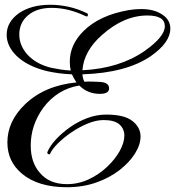

<svg xmlns="http://www.w3.org/2000/svg" viewBox="-20 -723 735 806"><path d="M261 63Q140 63 72 6Q11 -45 11 -125Q11 -214 85 -285Q167 -364 301 -377Q290 -393 282 -411Q254 -412 228 -415.5Q202 -419 179 -424Q96 -444 50 -488Q8 -529 8 -577Q8 -631 60 -668Q112 -703 191 -703Q229 -703 268 -694.5Q307 -686 346 -667Q349 -666 349 -661Q349 -651 340 -655Q267 -690 197 -690Q135 -690 98 -659Q61 -628 61 -578Q61 -533 94 -495Q132 -453 197 -438Q216 -434 236 -431Q256 -428 277 -427Q273 -443 273 -464Q273 -535 330 -592Q398 -660 523 -681Q536 -683 548.5 -684Q561 -685 573 -685Q627 -685 661 -662Q695 -640 695 -603Q695 -545 614 -488Q511 -417 326 -411Q327 -395 334 -380Q351 -381 368 -380.5Q385 -380 402 -379Q438 -376 438 -352Q438 -329 399 -329Q348 -329 313 -364Q221 -349 162 -271Q109 -198 109 -112Q109 -42 146 1Q186 50 261 50Q309 50 352 30Q395 10 429 -22Q463 -54 482.5 -89Q502 -124 502 -154Q502 -182 481.5 -200.5Q461 -219 415 -219Q384 -219 348.5 -204.5Q313 -190 280 -167.5Q247 -145 223 -121Q199 -97 191 -79Q189 -73 183 -76Q177 -79 179 -85Q190 -111 215 -138Q240 -165 274 -189Q308 -213 347 -227.5Q386 -242 426 -242Q502 -242 536 -215Q570 -188 570 -150Q570 -116 547 -79Q524 -42 482.5 -9.5Q441 23 384.5 43Q328 63 261 63ZM326 -428Q482 -436 587 -509Q672 -569 672 -613Q672 -658 599 -658Q500 -658 408 -576Q332 -509 326 -428Z"/></svg>

Font: Carattere
Style: Regular
Weight: 400
Designer: Robert E. Leuschke
Foundry: Robert E. Leuschke
Version: Version 1.010; ttfautohint (v1.8.3)